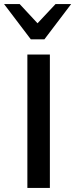

<svg xmlns="http://www.w3.org/2000/svg" viewBox="-29 -927 372 947"><path d="M106 0V-658H217V0ZM123 -733 141 -796 245 -907H322L190 -733ZM123 -733 -9 -907H68L173 -794L190 -733Z"/></svg>

Font: Ysabeau SemiBold
Style: Regular
Weight: 600
Designer: Christian Thalmann (Catharsis Fonts)
Version: Version 2.000;gftools[0.9.27.dev2+g8671c4b]